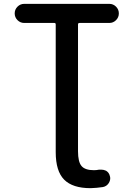

<svg xmlns="http://www.w3.org/2000/svg" viewBox="-20 -774 693 1001"><path d="M270.5 -646.5Q270.5 -654.3 263.7 -654.3H106.4Q85.9 -654.3 71.3 -668.9Q56.6 -683.6 56.6 -704.1Q56.6 -724.6 71.3 -739.3Q85.9 -753.9 106.4 -753.9H549.8Q570.3 -753.9 585 -739.3Q599.6 -724.6 599.6 -704.1Q599.6 -683.6 585 -668.9Q570.3 -654.3 549.8 -654.3H394.5Q386.7 -654.3 386.7 -646.5V14.6Q386.7 70.3 405.3 91.8Q423.8 113.3 469.7 113.3Q483.4 113.3 497.1 110.4Q502 110.4 507.8 110.4Q520.5 110.4 533.2 116.2Q548.8 126 552.7 143.6Q554.7 149.4 554.7 155.3Q554.7 168 546.9 180.7Q536.1 197.3 516.6 201.2Q484.4 206.1 452.1 207Q358.4 207 314.5 162.6Q270.5 118.2 270.5 19.5Z"/></svg>

Font: Gen Jyuu Gothic Medium
Style: Regular
Weight: 500
Designer: [Source Han Sans]
Ryoko NISHIZUKA  (kana & ideographs); Paul D. Hunt (Latin, Greek & Cyrillic); Wenlong ZHANG  (bopomofo
Version: Version 1.002.20150607